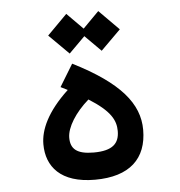

<svg xmlns="http://www.w3.org/2000/svg" viewBox="-48 -681 683 730"><g transform="rotate(-5 293.0 -316.0)"><path d="M285.6 2.9C418.9 2.9 484.4 -61 484.4 -170.4C484.4 -270.5 414.6 -355 237.3 -444.3L185.5 -359.4C194.8 -355 203.6 -350.6 211.9 -346.2C130.4 -270 101.6 -203.1 101.6 -148.4C101.6 -63.5 154.3 2.9 285.6 2.9ZM287.1 -303.2C368.7 -252 387.7 -215.3 387.7 -174.3C387.7 -127.4 362.8 -100.6 289.6 -100.6C225.1 -100.6 201.7 -122.1 201.7 -164.6C201.7 -204.1 235.4 -258.3 287.1 -303.2ZM353.5 -483.4 429.2 -558.6 353.5 -634.8 292.5 -573.2 231.4 -634.8 155.8 -558.6 231.4 -483.4 292.5 -544.4Z"/></g></svg>

Font: Cascadia Code PL
Style: Regular
Weight: 400
Monospace: yes
Designer: Aaron Bell
Foundry: Saja Typeworks
Version: Version 2404.023